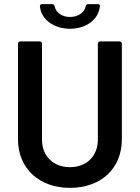

<svg xmlns="http://www.w3.org/2000/svg" viewBox="-20 -900 676 928"><path d="M318 8C469 8 569 -86 569 -227V-688C569 -695 564 -700 557 -700H465C458 -700 453 -695 453 -688V-225C453 -146 399 -92 318 -92C237 -92 183 -146 183 -225V-688C183 -695 178 -700 171 -700H79C72 -700 67 -695 67 -688V-227C67 -86 169 8 318 8ZM318 -761C398 -761 456 -806 463 -870V-872C463 -877 459 -880 452 -880H406C399 -880 395 -876 394 -869C387 -838 357 -818 318 -818C281 -818 251 -838 244 -869C243 -876 239 -880 232 -880H184C177 -880 173 -877 173 -870V-868C180 -805 241 -761 318 -761Z"/></svg>

Font: Barlow SemiBold Numbers
Style: Regular
Weight: 600
Designer: Jeremy Tribby
Foundry: Tribby Type
Version: Version 1.408